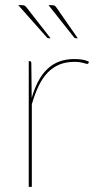

<svg xmlns="http://www.w3.org/2000/svg" viewBox="-20 -728 384 748"><path d="M51 0ZM92 0V-490H95Q102 -490 102 -482L103.5 -346.5Q114 -382.5 128.8 -410.8Q143.5 -439 163.8 -458.5Q184 -478 210.2 -488Q236.5 -498 270 -498Q284.5 -498 299.8 -495.8Q315 -493.5 327 -487L325 -483Q324 -481.5 323.2 -480.2Q322.5 -479 320 -479Q317.5 -479 313.5 -480.2Q309.5 -481.5 303.8 -483Q298 -484.5 289.8 -485.8Q281.5 -487 270 -487Q237 -487 211.5 -476.5Q186 -466 166 -445.5Q146 -425 131 -394Q116 -363 104 -322V0ZM180 -708Q188.5 -708 192.5 -706Q196.5 -704 201 -697L283 -579H276Q270.5 -579 268 -583L169 -708ZM64 -708Q72.5 -708 76 -706Q79.5 -704 85 -697L177 -579H170Q164.5 -579 162 -583L51 -708Z"/></svg>

Font: Lato Hairline
Style: Regular
Weight: 100
Designer: Lukasz Dziedzic
Foundry: tyPoland Lukasz Dziedzic
Version: Version 2.007; 2014-02-27